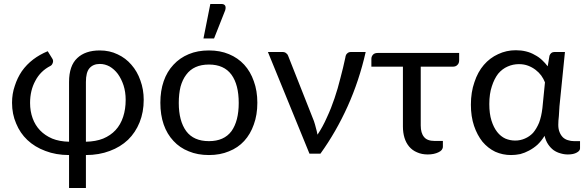

<svg xmlns="http://www.w3.org/2000/svg" viewBox="-20 -766 2917 957"><path d="M408.2 -59.6Q457 -60.5 494.1 -75.2Q531.2 -90.8 555.7 -117.2Q581.1 -144.5 593.8 -183.6Q606.4 -221.7 606.4 -268.6Q606.4 -307.6 595.7 -340.8Q585 -373 567.4 -397.5Q549.8 -420.9 526.4 -434.6Q502.9 -447.3 477.5 -447.3Q444.3 -447.3 425.8 -425.8Q408.2 -405.3 408.2 -357.4Q408.2 -257.8 408.2 -59.6ZM324.2 -357.4Q324.2 -438.5 365.2 -476.6Q405.3 -514.6 477.5 -514.6Q526.4 -514.6 566.4 -495.1Q606.4 -476.6 634.8 -443.4Q664.1 -410.2 679.7 -365.2Q696.3 -320.3 696.3 -268.6Q696.3 -207 675.8 -156.2Q655.3 -105.5 618.2 -69.3Q580.1 -33.2 527.3 -13.7Q473.6 6.8 408.2 6.8Q408.2 61.5 408.2 170.9Q386.7 170.9 324.2 170.9Q324.2 129.9 324.2 6.8Q258.8 6.8 206.1 -13.7Q153.3 -33.2 116.2 -68.4Q80.1 -102.5 60.5 -150.4Q40 -197.3 40 -253.9Q40 -298.8 53.7 -337.9Q66.4 -377.9 88.9 -411.1Q112.3 -444.3 145.5 -469.7Q177.7 -494.1 217.8 -510.7Q225.6 -499 240.2 -474.6Q247.1 -464.8 243.2 -453.1Q239.3 -441.4 231.4 -437.5Q181.6 -412.1 156.2 -363.3Q129.9 -315.4 129.9 -252.9Q129.9 -211.9 142.6 -176.8Q155.3 -141.6 179.7 -116.2Q204.1 -90.8 240.2 -75.2Q276.4 -60.5 324.2 -59.6Q324.2 -159.2 324.2 -357.4Z M1021.5 -514.6Q1077.1 -514.6 1121.1 -496.1Q1166 -477.5 1197.3 -443.4Q1228.5 -409.2 1245.1 -361.3Q1262.7 -313.5 1262.7 -253.9Q1262.7 -193.4 1245.1 -145.5Q1228.5 -97.7 1197.3 -63.5Q1166 -29.3 1121.1 -11.7Q1077.1 6.8 1021.5 6.8Q964.8 6.8 920.9 -11.7Q876 -29.3 844.7 -63.5Q812.5 -97.7 795.9 -145.5Q779.3 -193.4 779.3 -253.9Q779.3 -313.5 795.9 -361.3Q812.5 -409.2 844.7 -443.4Q876 -477.5 920.9 -496.1Q964.8 -514.6 1021.5 -514.6ZM1021.5 -62.5Q1096.7 -62.5 1133.8 -112.3Q1169.9 -163.1 1169.9 -252.9Q1169.9 -343.8 1133.8 -393.6Q1096.7 -444.3 1021.5 -444.3Q983.4 -444.3 955.1 -431.6Q926.8 -418.9 908.2 -393.6Q889.6 -369.1 879.9 -334Q871.1 -297.9 871.1 -252.9Q871.1 -163.1 908.2 -112.3Q945.3 -62.5 1021.5 -62.5ZM994.1 -574.2Q1002.9 -617.2 1028.3 -746.1Q1042 -746.1 1084 -746.1Q1097.7 -746.1 1102.5 -737.3Q1104.5 -733.4 1104.5 -727.5Q1104.5 -721.7 1102.5 -714.8Q1084 -668 1046.9 -574.2Q1034.2 -574.2 994.1 -574.2Z M1802.7 -506.8Q1770.5 -364.3 1712.9 -236.3Q1655.3 -108.4 1577.1 0Q1558.6 0 1522.5 0Q1470.7 -127 1315.4 -506.8Q1334 -506.8 1388.7 -506.8Q1399.4 -506.8 1406.2 -501Q1414.1 -495.1 1416 -488.3Q1459 -378.9 1544.9 -162.1Q1550.8 -144.5 1554.7 -127.9Q1559.6 -111.3 1562.5 -94.7Q1588.9 -133.8 1609.4 -180.7Q1630.9 -226.6 1647.5 -276.4Q1664.1 -325.2 1676.8 -377Q1690.4 -427.7 1701.2 -478.5Q1703.1 -494.1 1710.9 -500Q1717.8 -506.8 1728.5 -506.8Q1752.9 -506.8 1802.7 -506.8Z M2268.6 -465.8Q2268.6 -450.2 2259.8 -442.4Q2252 -433.6 2236.3 -433.6Q2183.6 -433.6 2077.1 -433.6Q2077.1 -360.4 2077.1 -140.6Q2077.1 -102.5 2093.8 -83Q2109.4 -63.5 2146.5 -63.5Q2160.2 -63.5 2187.5 -63.5Q2187.5 -55.7 2187.5 -35.2Q2187.5 -26.4 2181.6 -18.6Q2175.8 -11.7 2165 -6.8Q2155.3 -2 2141.6 1Q2127.9 3.9 2112.3 3.9Q2082 3.9 2058.6 -6.8Q2035.2 -16.6 2019.5 -35.2Q2003.9 -53.7 1996.1 -79.1Q1988.3 -104.5 1988.3 -135.7Q1988.3 -234.4 1988.3 -433.6Q1949.2 -433.6 1831.1 -433.6Q1831.1 -435.5 1831.1 -440.4Q1831.1 -449.2 1831.1 -472.7Q1831.1 -484.4 1838.9 -493.2Q1846.7 -502 1862.3 -502Q1997.1 -502 2268.6 -502Q2268.6 -492.2 2268.6 -465.8Z M2696.3 -355.5Q2689.5 -373 2677.7 -389.6Q2666 -405.3 2649.4 -418Q2632.8 -430.7 2612.3 -438.5Q2591.8 -446.3 2566.4 -446.3Q2537.1 -446.3 2510.7 -434.6Q2483.4 -422.9 2462.9 -398.4Q2443.4 -373 2431.6 -335.9Q2418.9 -298.8 2418.9 -247.1Q2418.9 -199.2 2429.7 -165Q2440.4 -130.9 2458 -108.4Q2475.6 -85.9 2499 -75.2Q2522.5 -65.4 2547.9 -65.4Q2573.2 -65.4 2595.7 -75.2Q2619.1 -85 2636.7 -103.5Q2654.3 -124 2667 -154.3Q2678.7 -185.5 2683.6 -227.5Q2687.5 -269.5 2696.3 -355.5ZM2871.1 -62.5Q2871.1 -53.7 2871.1 -26.4Q2871.1 -14.6 2855.5 -5.9Q2838.9 3.9 2810.5 3.9Q2791 3.9 2772.5 -2Q2754.9 -6.8 2739.3 -17.6Q2723.6 -29.3 2711.9 -46.9Q2700.2 -64.5 2694.3 -88.9Q2678.7 -63.5 2659.2 -44.9Q2639.6 -27.3 2617.2 -15.6Q2595.7 -3.9 2573.2 2Q2549.8 6.8 2527.3 6.8Q2485.4 6.8 2448.2 -9.8Q2412.1 -27.3 2384.8 -59.6Q2358.4 -92.8 2342.8 -138.7Q2327.1 -185.5 2327.1 -244.1Q2327.1 -306.6 2344.7 -356.4Q2361.3 -407.2 2391.6 -442.4Q2421.9 -477.5 2462.9 -496.1Q2503.9 -515.6 2550.8 -515.6Q2578.1 -515.6 2601.6 -509.8Q2626 -503.9 2645.5 -492.2Q2665 -482.4 2681.6 -466.8Q2697.3 -452.1 2710 -435.5Q2712.9 -453.1 2718.8 -488.3Q2725.6 -506.8 2743.2 -506.8Q2760.7 -506.8 2795.9 -506.8Q2789.1 -438.5 2768.6 -236.3Q2767.6 -211.9 2765.6 -187.5Q2762.7 -164.1 2762.7 -143.6Q2762.7 -122.1 2769.5 -106.4Q2775.4 -91.8 2786.1 -81.1Q2796.9 -71.3 2810.5 -67.4Q2825.2 -62.5 2841.8 -62.5Q2851.6 -62.5 2871.1 -62.5Z"/></svg>

Font: Lato
Style: Regular
Weight: 400
Designer: Lukasz Dziedzic with Adam Twardoch and Botio Nikoltchev
Version: Version 2.015; 2015-08-06; http://www.latofonts.com/